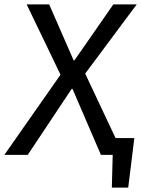

<svg xmlns="http://www.w3.org/2000/svg" viewBox="-56 -709 646 879"><path d="M66 -689H169L281 -433H285L463 -689H570L334 -372L473 -77H559L531 150H456L460 0H406L276 -302H272L71 0H-36L221 -367Z"/></svg>

Font: Yekcdsyqcyvpieeyorgstswgcgt
Style: Regular
Weight: 400
Italic angle: -8°
Designer: Carrois Corporate & Edenspiekermann
Foundry: Carrois Corporate GbR & Edenspiekermann AG
Version: Version 2.001